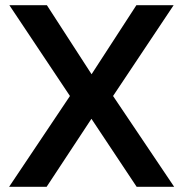

<svg xmlns="http://www.w3.org/2000/svg" viewBox="-20 -717 703 737"><path d="M648.5 0H504.5L331 -261L159 0H15L248.5 -348.5L16 -697H160L331.5 -432L503.5 -697H646.5L414 -348.5Z"/></svg>

Font: Acari Sans Neue
Style: Bold
Weight: 700
Designer: Alfredo Marco Pradil (font), Cristiano Sobral (main changes)
Foundry: Hanken Design Co. (font), Cristiano Sobral (main changes)
Version: Version 2.459;March 19, 2022;FontCreator 14.0.0.2808 64-bit;